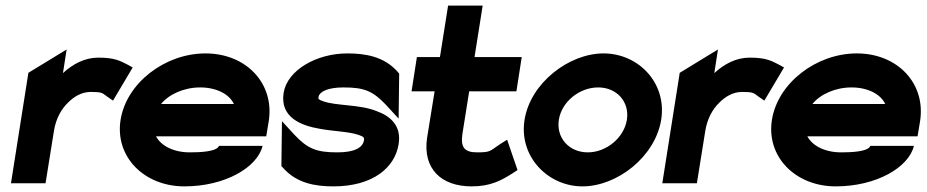

<svg xmlns="http://www.w3.org/2000/svg" viewBox="-20 -652 3296 683"><path d="M19 0H142L172 -187C179 -230 198 -264 222 -287C243 -308 270 -325 303 -325C343 -325 344 -321 359 -310L382 -294L452 -412L432 -423C408 -435 389 -447 330 -447C281 -447 239 -424 204 -392L217 -476L81 -393Z M409 -226C388 -95 492 11 636 11C781 11 896 -57 914 -133H759C751 -112 690 -110 655 -110C598 -110 553 -133 535 -167H927L936 -221C957 -355 856 -462 711 -462C567 -462 430 -357 409 -226ZM553 -282C580 -316 634 -341 692 -341C750 -341 796 -317 812 -282Z M989 -322C975 -234 1052 -205 1117 -194C1164 -185 1222 -184 1256 -172C1273 -166 1276 -163 1275 -154C1271 -127 1242 -110 1180 -110C1107 -110 1075 -122 1027 -173L983 -221L981 -61L987 -55C1035 0 1102 11 1166 11C1308 11 1385 -57 1398 -139C1409 -206 1367 -240 1319 -257C1260 -281 1175 -275 1129 -292C1112 -298 1112 -300 1113 -307C1116 -325 1144 -341 1202 -341C1275 -341 1306 -329 1354 -278L1398 -230L1400 -390L1395 -396C1347 -451 1280 -462 1216 -462C1105 -462 1002 -402 989 -322Z M1444 -327H1526L1499 -160C1484 -54 1547 11 1658 11C1726 11 1764 -11 1801 -34L1821 -47L1784 -155L1757 -138C1722 -115 1727 -110 1677 -110C1631 -110 1618 -129 1625 -176L1649 -327H1817L1836 -449H1668L1697 -632H1574L1545 -449H1463Z M1846 -226C1825 -95 1929 11 2052 11C2176 11 2311 -95 2332 -226C2353 -357 2251 -462 2127 -462C2004 -462 1867 -357 1846 -226ZM1968 -226C1978 -290 2041 -341 2108 -341C2174 -341 2220 -290 2210 -226C2200 -162 2137 -110 2071 -110C2004 -110 1958 -162 1968 -226Z M2336 0H2459L2489 -187C2496 -230 2515 -264 2539 -287C2560 -308 2587 -325 2620 -325C2660 -325 2661 -321 2676 -310L2699 -294L2769 -412L2749 -423C2725 -435 2706 -447 2647 -447C2598 -447 2556 -424 2521 -392L2534 -476L2398 -393Z M2726 -226C2705 -95 2809 11 2953 11C3098 11 3213 -57 3231 -133H3076C3068 -112 3007 -110 2972 -110C2915 -110 2870 -133 2852 -167H3244L3253 -221C3274 -355 3173 -462 3028 -462C2884 -462 2747 -357 2726 -226ZM2870 -282C2897 -316 2951 -341 3009 -341C3067 -341 3113 -317 3129 -282Z"/></svg>

Font: Charger Sport
Style: UltNrwObl
Weight: 1000
Designer: Jasper
Foundry: Cannot Into Space Fonts
Version: Version 1.1